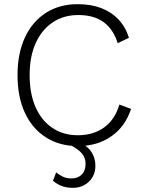

<svg xmlns="http://www.w3.org/2000/svg" viewBox="-20 -690 691 920"><path d="M608 -168Q580 -83 513 -36.5Q446 10 353 10Q266 10 200.5 -31.5Q135 -73 99.5 -149Q64 -225 64 -330Q64 -434 99.5 -510.5Q135 -587 200 -628.5Q265 -670 352 -670Q416 -670 464.5 -651.5Q513 -633 547 -597.5Q581 -562 598 -509L544 -483Q523 -550 476.5 -584Q430 -618 355 -618Q286 -618 233.5 -583.5Q181 -549 151.5 -484.5Q122 -420 122 -330Q122 -241 150.5 -176.5Q179 -112 231 -77Q283 -42 353 -42Q427 -42 479 -79.5Q531 -117 552 -189ZM300 -4 335 -19Q391 1 414 32.5Q437 64 437 105Q437 150 406.5 180Q376 210 329 210Q298 210 275 201Q252 192 234 176L249 136Q265 149 282 157Q299 165 323 165Q353 165 371.5 146.5Q390 128 390 94Q390 65 370.5 43Q351 21 300 -4Z"/></svg>

Font: Kantumruy Pro Light
Style: Regular
Weight: 300
Version: Version 1.002